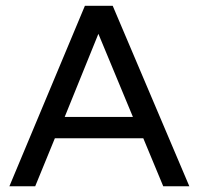

<svg xmlns="http://www.w3.org/2000/svg" viewBox="-20 -648 691 668"><path d="M547.9 0 478.5 -167H170.9L102.5 0H12.7L275.4 -627.9H372.1L638.7 0ZM322.3 -530.3 205.1 -241.2H442.4Z"/></svg>

Font: Myanmar PaOh One
Style: Regular
Weight: 400
Designer: Debbi Hosken
Foundry: SIL
Version: Version 2.8